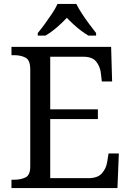

<svg xmlns="http://www.w3.org/2000/svg" viewBox="-20 -951 663 971"><path d="M38 0V-42H51Q84 -42 108.5 -53.5Q133 -65 133 -109V-600Q133 -647 109 -659.5Q85 -672 51 -672H38V-714H542L547 -539H495L490 -582Q486 -615 466.5 -639.5Q447 -664 402 -664H234V-398H475V-349H234V-50H427Q474 -50 495.5 -74.5Q517 -99 522 -132L529 -175H581L574 0ZM171 -784Q187 -803 206 -829Q225 -855 243 -882Q261 -909 271 -931H366Q377 -909 394.5 -882Q412 -855 431.5 -829Q451 -803 466 -784V-771H427Q408 -782 388.5 -797Q369 -812 351 -828.5Q333 -845 318 -861Q296 -837 267.5 -812.5Q239 -788 210 -771H171Z"/></svg>

Font: Noto Serif Toto
Style: Regular
Weight: 400
Designer: Monotype Design Team
Foundry: Monotype Imaging Inc.
Version: Version 2.001